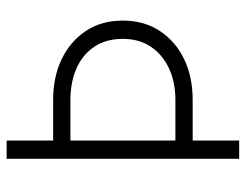

<svg xmlns="http://www.w3.org/2000/svg" viewBox="-101 -639 740 578"><g transform="rotate(-90 269.0 -350.0)"><path d="M80 -700V0H135V-700ZM110 -508H258Q310 -508 351.5 -490Q393 -472 417 -436.5Q441 -401 441 -350Q441 -301 417 -265.5Q393 -230 351.5 -211Q310 -192 258 -192H110V-140H258Q326 -140 379.5 -165.5Q433 -191 464.5 -238.5Q496 -286 496 -350Q496 -415 464.5 -462Q433 -509 379.5 -534.5Q326 -560 258 -560H110Z"/></g></svg>

Font: Jost Light
Style: Regular
Weight: 300
Version: Version 3.710